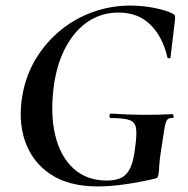

<svg xmlns="http://www.w3.org/2000/svg" viewBox="-20 -656 673 688"><path d="M330 12Q226 12 160.5 -32Q95 -76 69.5 -151Q44 -226 61 -319Q74 -389 109.5 -447Q145 -505 197 -547.5Q249 -590 313 -613Q377 -636 447 -636Q491 -636 533.5 -627.5Q576 -619 599 -607Q606 -603 607 -599Q608 -595 607 -584L591 -450Q590 -447 585.5 -447Q581 -447 580 -450Q563 -524 519 -567.5Q475 -611 405 -611Q345 -611 297.5 -580Q250 -549 218 -491.5Q186 -434 174 -356Q159 -251 177.5 -173Q196 -95 243.5 -52Q291 -9 363 -9Q395 -9 415.5 -19.5Q436 -30 447.5 -55.5Q459 -81 464 -126Q471 -174 467.5 -196.5Q464 -219 443.5 -226Q423 -233 377 -233Q372 -233 372.5 -241Q373 -249 377 -249Q438 -245 489.5 -244.5Q541 -244 598 -247Q601 -247 602 -240Q603 -233 598 -233Q585 -234 579 -226.5Q573 -219 569 -194Q565 -169 557 -116Q552 -83 551 -67Q550 -51 549.5 -43.5Q549 -36 547 -28Q546 -22 544 -20Q542 -18 536 -16Q485 -4 431 4Q377 12 330 12Z"/></svg>

Font: Cormorant Infant Light
Style: Bold Italic
Weight: 700
Italic angle: -10°
Version: Version 4.001